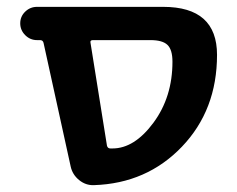

<svg xmlns="http://www.w3.org/2000/svg" viewBox="-20 -540 692 560"><path d="M251 -423Q242 -423 244 -415L292 -115Q294 -107 302 -107H308Q372 -107 427.5 -182Q483 -257 483 -360Q483 -395 468.5 -409Q454 -423 419 -423ZM88 -423Q68 -423 53.5 -437.5Q39 -452 39 -472Q39 -492 53.5 -506Q68 -520 88 -520H456Q613 -520 613 -380Q613 -219 510.5 -112Q408 -5 254 0Q230 1 210.5 -15Q191 -31 186 -55L107 -415Q105 -423 97 -423Z"/></svg>

Font: Rounded Mplus 1c Bold
Style: Bold
Weight: 700
Version: Version 1.059.20150529